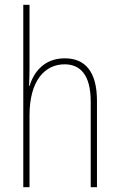

<svg xmlns="http://www.w3.org/2000/svg" viewBox="-20 -780 498 800"><path d="M103 -493V-760H77V0H103V-299C103 -447 169 -512 249 -512C314 -512 358 -469 358 -356V0H384V-360C384 -480 336 -537 250 -537C162 -537 120 -477 103 -422H101C102 -446 103 -463 103 -493Z"/></svg>

Font: Noto Sans Thai Looped Condensed Thin
Style: Regular
Weight: 100
Width: 3
Designer: Sasikarn Vongin, Ben Mitchell
Foundry: The Fontpad Ltd
Version: Version 1.001